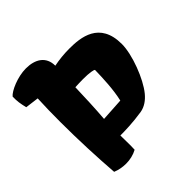

<svg xmlns="http://www.w3.org/2000/svg" viewBox="-212 -906 1065 1065"><g transform="rotate(-45 320.5 -373.5)"><path d="M94.2 -4.9C118.2 4.9 145.5 10.3 173.3 10.3C203.6 10.3 234.9 3.4 261.2 -11.2C261.7 -21 262.2 -31.2 262.2 -43C262.2 -66.4 261.2 -93.3 261.2 -123H263.7C292 -123 359.4 -124 433.1 -135.7C468.3 -141.6 497.6 -163.1 521 -191.4C572.8 -254.4 626 -392.6 626 -476.1C626 -651.9 489.3 -664.1 401.9 -664.1C359.4 -664.1 318.4 -659.7 279.8 -651.9C279.8 -724.1 226.1 -756.8 153.8 -756.8C86.9 -756.8 10.3 -722.2 -8.8 -698.2C-9.8 -662.6 -6.3 -641.1 2.9 -603L82.5 -592.8C79.6 -534.7 78.6 -473.1 78.6 -410.6C78.6 -270.5 85 -126.5 94.2 -4.9ZM262.2 -252C268.1 -322.3 272 -421.4 273.9 -488.8C292.5 -489.7 317.4 -490.7 335.9 -490.7C386.2 -490.7 416 -484.9 418.9 -479.5C417.5 -418.9 414.6 -331.1 397.9 -260.3Z"/></g></svg>

Font: Kavoon
Style: Regular
Weight: 400
Designer: Viktoriya Grabowska
Foundry: Viktoriya Grabowska
Version: Version 1.002